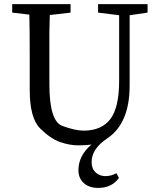

<svg xmlns="http://www.w3.org/2000/svg" viewBox="-20 -689 769 930"><path d="M124 -252V-403.3Q124 -554.2 122.1 -618.2L39.1 -627.9V-668.9H321.8V-627.9L221.2 -616.2Q219.2 -552.2 219.2 -536.1V-280.8Q219.2 -102.1 282 -79.1Q344.7 -56.2 384.8 -56.2Q471.7 -56.2 514.4 -112.1Q557.1 -168 557.1 -297.9V-615.2L455.1 -627.9V-668.9H694.8V-627.9L607.9 -615.2V-273.9Q607.9 -91.8 500 -19Q423.8 31.2 423.8 96.2Q423.8 128.4 443.4 146.2Q462.9 164.1 490.7 164.1Q518.6 164.1 543.9 149.9L556.2 172.9Q521 221.2 456.1 221.2Q411.1 221.2 385.5 197.5Q359.9 173.8 359.9 135.3Q359.9 64.9 422.9 11.2Q400.4 15.1 359.4 15.1Q318.4 15.1 272.2 -0.5Q226.1 -16.1 175 -66.4Q124 -116.7 124 -252Z"/></svg>

Font: SourceSerifPro-Regular
Style: Regular
Weight: 400
Designer: Frank Grießhammer
Foundry: Adobe Systems Incorporated
Version: Version 1.014;PS Version 1.0;hotconv 1.0.73;makeotf.lib2.5.5